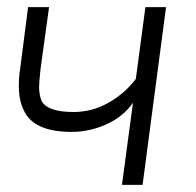

<svg xmlns="http://www.w3.org/2000/svg" viewBox="-20 -520 551 540"><path d="M182 -149Q72 -149 46 -212Q33 -238 33 -278Q33 -305 37 -329L59 -500H118L94 -326Q90 -288 90 -276Q90 -253 97 -236Q114 -205 187 -205Q239 -205 285 -231Q331 -257 362 -298L389 -500H447L381 0H323L354 -231Q326 -191 278.5 -170Q231 -149 182 -149Z"/></svg>

Font: Bellota Text
Style: Italic
Weight: 400
Italic angle: -7.5°
Designer: Kemie Guaida
Foundry: Kemie Guaida
Version: Version 4.001